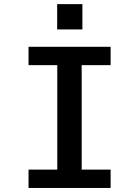

<svg xmlns="http://www.w3.org/2000/svg" viewBox="-20 -932 690 952"><path d="M121.5 0V-91H264V-609H121.5V-700H528.5V-609H385V-91H528.5V0ZM263.5 -911.5H388.5V-786H263.5Z"/></svg>

Font: Trispace Medium
Style: Regular
Weight: 500
Designer: Tyler Finck
Foundry: Etcetera Type Company
Version: Version 1.210; ttfautohint (v1.8.3)